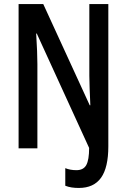

<svg xmlns="http://www.w3.org/2000/svg" viewBox="-20 -785 627 950"><path d="M370 145Q351 145 334.5 142.5Q318 140 303 134V47Q315 52 329 54.5Q343 57 358 57Q393 57 407 31.5Q421 6 421 -53L162 -619H159Q162 -571 163.5 -533Q165 -495 165 -468V-51H72V-765H194L424 -264H427Q425 -311 423.5 -348Q422 -385 422 -410V-765H516V-61Q516 44 480 94.5Q444 145 370 145Z"/></svg>

Font: Noto Sans Tamil UI ExtraCondensed Medium
Style: Regular
Weight: 500
Width: 2
Designer: Jelle Bosma - Monotype Design Team
Foundry: Monotype Imaging Inc.
Version: Version 2.004; ttfautohint (v1.8.4.7-5d5b)